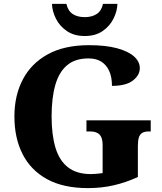

<svg xmlns="http://www.w3.org/2000/svg" viewBox="-20 -956 831 986"><path d="M432 10Q305 10 221.5 -36Q138 -82 96 -164.5Q54 -247 54 -358Q54 -466 97.5 -548.5Q141 -631 226 -677.5Q311 -724 437 -724Q524 -724 582 -708Q640 -692 669 -665.5Q698 -639 698 -606Q698 -570 662.5 -542.5Q627 -515 555 -515Q555 -560 541 -591Q527 -622 501 -639Q475 -656 434 -656Q366 -656 324.5 -621Q283 -586 264 -519.5Q245 -453 245 -358Q245 -263 265 -197Q285 -131 329.5 -96.5Q374 -62 447 -62Q461 -62 476.5 -63.5Q492 -65 507 -67V-209Q507 -235 500.5 -250.5Q494 -266 479.5 -273.5Q465 -281 441 -281H424V-338H754V-281H743Q723 -281 710.5 -273.5Q698 -266 693 -249.5Q688 -233 688 -205V-47Q627 -19 564.5 -4.5Q502 10 432 10ZM415 -771Q361 -771 323.5 -796.5Q286 -822 267 -860.5Q248 -899 247 -936H321Q329 -900 353.5 -884Q378 -868 415 -868Q452 -868 476.5 -884Q501 -900 509 -936H583Q582 -899 563 -860.5Q544 -822 507 -796.5Q470 -771 415 -771Z"/></svg>

Font: Noto Serif Bengali ExtraBold
Style: Regular
Weight: 800
Designer: Juan Bruce, Universal Thirst, Indian Type Foundry and the Monotype Design Team.
Foundry: Monotype Imaging Inc.
Version: Version 2.003